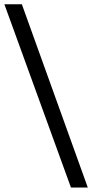

<svg xmlns="http://www.w3.org/2000/svg" viewBox="-31 -674 427 890"><path d="M297.9 195.3 -10.7 -654.3H70.3L376 195.3Z"/></svg>

Font: Sen Medium
Style: Regular
Weight: 500
Designer: Kosal Sen, Philatype
Foundry: Philatype
Version: Version 2.000;gftools[0.9.31]